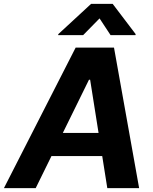

<svg xmlns="http://www.w3.org/2000/svg" viewBox="-58 -974 793 994"><path d="M514.5 -792 457.4 -878.7 372.3 -792H243L243.9 -797.3L413.5 -953.9H525.4L644.3 -797.3L643.4 -792ZM126.8 0H-37.7L333.6 -727.5H532.2L662.3 0H497.5L408.6 -561.3H402.7ZM164.5 -285.9H553.5L533.2 -166.2H143.6Z"/></svg>

Font: Inter Tight
Style: Italic
Weight: 400
Italic angle: -9.39999°
Designer: Rasmus Andersson
Foundry: rsms
Version: Version 3.002